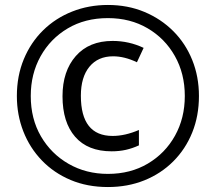

<svg xmlns="http://www.w3.org/2000/svg" viewBox="-20 -744 871 774"><path d="M415 10Q332 10 264.5 -18.5Q197 -47 148.5 -97.5Q100 -148 74 -214.5Q48 -281 48 -357Q48 -438 76 -505.5Q104 -573 154 -622Q204 -671 271 -697.5Q338 -724 415 -724Q495 -724 562 -696Q629 -668 678.5 -618.5Q728 -569 755 -502Q782 -435 782 -357Q782 -277 755 -210Q728 -143 678.5 -93.5Q629 -44 562 -17Q495 10 415 10ZM415 -43Q506 -43 576 -84.5Q646 -126 685.5 -197Q725 -268 725 -357Q725 -447 685 -518Q645 -589 575 -630Q505 -671 415 -671Q323 -671 253 -629.5Q183 -588 143.5 -517Q104 -446 104 -357Q104 -265 145 -194.5Q186 -124 256.5 -83.5Q327 -43 415 -43ZM430 -134Q334 -134 283 -192.5Q232 -251 232 -356Q232 -457 285.5 -518Q339 -579 434 -579Q500 -579 559 -551L532 -493Q482 -517 436 -517Q375 -517 340.5 -475Q306 -433 306 -358Q306 -196 434 -196Q484 -196 540 -220V-158Q514 -146 487.5 -140Q461 -134 430 -134Z"/></svg>

Font: Noto Sans Thai Looped Condensed
Style: Regular
Weight: 400
Width: 3
Designer: Sasikarn Vongin, Ben Mitchell
Foundry: The Fontpad Ltd
Version: Version 1.001; ttfautohint (v1.8.4.7-5d5b)